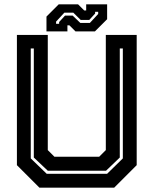

<svg xmlns="http://www.w3.org/2000/svg" viewBox="-20 -860 704 880"><path d="M160.5 0 57.5 -103V-700H199V-172L229.5 -141.5H434.5L465 -172V-700H606.5V-103L503.5 0ZM194 -63.5H471L543 -134V-638H529V-138L466 -77.5H199L135 -138V-638H121V-134ZM193 -716V-784L249 -840H338L366 -812H375V-840H471V-772L415 -716H326L298 -744H289V-716ZM237 -751H251V-759L278 -788.5H313L348 -755H392L430 -796V-806H416V-798L389 -768.5H350L316 -802H275L237 -761Z"/></svg>

Font: Tourney Thin
Style: Regular
Weight: 100
Designer: Tyler Finck
Foundry: Etcetera Type Co
Version: Version 1.015